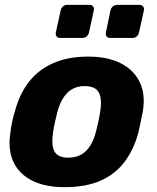

<svg xmlns="http://www.w3.org/2000/svg" viewBox="-20 -764 649 794"><path d="M247 10Q167 10 113 -17Q59 -44 35.5 -94.5Q12 -145 23 -215Q25 -235 30.5 -260.5Q36 -286 42 -305Q61 -376 100 -426Q139 -476 200.5 -503Q262 -530 345 -530Q424 -530 478 -503Q532 -476 557 -426Q582 -376 571 -305Q567 -286 562 -260.5Q557 -235 552 -215Q533 -145 495 -94.5Q457 -44 396 -17Q335 10 247 10ZM262 -112Q307 -112 335 -139Q363 -166 377 -220Q381 -235 386.5 -260Q392 -285 394 -300Q403 -353 389 -380.5Q375 -408 330 -408Q287 -408 259 -380.5Q231 -353 217 -300Q213 -285 207.5 -260Q202 -235 200 -220Q191 -166 204.5 -139Q218 -112 262 -112ZM436 -607Q426 -607 421 -613.5Q416 -620 418 -630L437 -721Q439 -731 447 -737.5Q455 -744 465 -744H556Q566 -744 571.5 -737.5Q577 -731 575 -721L555 -630Q553 -620 545.5 -613.5Q538 -607 528 -607ZM229 -607Q219 -607 214 -613.5Q209 -620 211 -630L231 -721Q233 -731 240.5 -737.5Q248 -744 258 -744H350Q360 -744 365 -737.5Q370 -731 368 -721L348 -630Q346 -620 338.5 -613.5Q331 -607 321 -607Z"/></svg>

Font: Rubik
Style: Bold Italic
Weight: 700
Italic angle: -12°
Designer: Hubert and Fischer
Foundry: Hubert and Fischer
Version: Version 2.300;gftools[0.9.30]